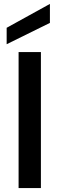

<svg xmlns="http://www.w3.org/2000/svg" viewBox="-20 -961 304 981"><path d="M75 -695H189V0H75ZM235 -941V-844L14 -735V-819Z"/></svg>

Font: Poppins Medium
Style: Regular
Weight: 500
Designer: Ninad Kale (Devanagari), Jonny Pinhorn (Latin)
Version: Version 5.002